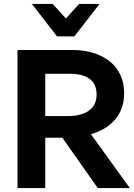

<svg xmlns="http://www.w3.org/2000/svg" viewBox="-20 -956 680 976"><path d="M210 0V-256H297L477 0H640L442 -274Q521 -296 566 -349.5Q611 -403 611 -482Q611 -548 579.5 -597.5Q548 -647 487.5 -674.5Q427 -702 344 -702H69V0ZM210 -581H334Q400 -581 435.5 -555Q471 -529 471 -475Q471 -421 432 -393.5Q393 -366 326 -366H210ZM382 -936 315 -862 248 -936H142L270 -771H358L486 -936Z"/></svg>

Font: Geom SemiBold
Style: Bold
Weight: 600
Version: Version 1.102